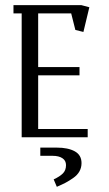

<svg xmlns="http://www.w3.org/2000/svg" viewBox="-20 -532 424 744"><path d="M32.2 -480V-512.2H294.9L326.2 -503.9L303.2 -408.2L272 -416L255.9 -480H127.9V-272H288.1V-240.2H127.9V-32.2H319.8V0H64V-480ZM136.2 40H200.2Q243.7 40 269.8 54.4Q295.9 68.8 295.9 100.1Q295.9 117.7 287.8 132.1Q279.8 146.5 263.7 157.7Q247.6 168.9 234.6 175.8Q221.7 182.6 200.2 191.9L188 163.1Q211.4 152.3 223.6 140.1Q235.8 127.9 235.8 107.9Q235.8 90.3 221.9 81.1Q208 71.8 184.1 71.8H136.2Z"/></svg>

Font: Gawaa
Style: Regular
Weight: 400
Designer: T. Christopher White
Version: Version 1.0